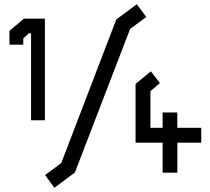

<svg xmlns="http://www.w3.org/2000/svg" viewBox="-20 -823 1001 915"><path d="M128 -250V-664H117L91 -640V-610H25V-676L94 -734H194V-250ZM195 11 272 -46 534 -730 632 -803 677 -742 600 -685 337 -1 239 72ZM825 -143V0H755V-143H626V-423L699 -483L742 -427L697 -389V-214H755V-287H825V-214H939V-143Z"/></svg>

Font: Turret Road ExtraBold
Style: Regular
Weight: 800
Designer: Noponies
Foundry: Noponies
Version: Version 1.001; ttfautohint (v1.8)